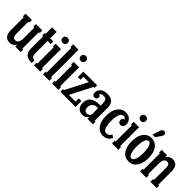

<svg xmlns="http://www.w3.org/2000/svg" viewBox="221 -1890 3071 3071"><g transform="rotate(45 1756.5 -355.0)"><path d="M408.2 -488.8V-429.2H388.2V-60.1H408.2V0H285.2V-50.8Q255.4 20 172.9 20Q141.1 20 117.9 9.3Q94.7 -1.5 81.8 -17.3Q68.8 -33.2 61 -56.6Q53.2 -80.1 51 -100.3Q48.8 -120.6 48.8 -145V-429.2H28.8V-488.8H171.9V-429.2H151.9V-176.8Q151.9 -161.1 152.1 -152.8Q152.3 -144.5 154.1 -129.9Q155.8 -115.2 159.4 -106.7Q163.1 -98.1 169.4 -88.9Q175.8 -79.6 186.5 -75.2Q197.3 -70.8 211.9 -70.8Q285.2 -70.8 285.2 -190.9V-429.2H265.1V-488.8Z M656.7 -488.8V-429.2H586.9V-162.1Q586.9 -144 587.4 -134.3Q587.9 -124.5 591.6 -108.6Q595.2 -92.8 602.1 -84.5Q608.9 -76.2 622.8 -69.6Q636.7 -63 656.7 -63V0Q566.4 0 525.1 -38.6Q483.9 -77.1 483.9 -165V-429.2H463.9V-488.8H483.9V-633.8H586.9V-488.8Z M719.7 -636.2Q719.7 -661.1 737.3 -677.5Q754.9 -693.8 778.8 -693.8Q802.7 -693.8 820.3 -677.5Q837.9 -661.1 837.9 -636.2Q837.9 -610.8 820.3 -594Q802.7 -577.1 778.8 -577.1Q754.9 -577.1 737.3 -594Q719.7 -610.8 719.7 -636.2ZM850.6 0H708V-60.1H727.5V-429.2H708V-488.8H830.6V-60.1H850.6Z M1056.2 0H913.6V-60.1H933.1V-620.1H913.6V-680.2H1036.1V-60.1H1056.2Z M1130.9 -636.2Q1130.9 -661.1 1148.4 -677.5Q1166 -693.8 1189.9 -693.8Q1213.9 -693.8 1231.4 -677.5Q1249 -661.1 1249 -636.2Q1249 -610.8 1231.4 -594Q1213.9 -577.1 1189.9 -577.1Q1166 -577.1 1148.4 -594Q1130.9 -610.8 1130.9 -636.2ZM1261.7 0H1119.1V-60.1H1138.7V-429.2H1119.1V-488.8H1241.7V-60.1H1261.7Z M1337.4 -488.8H1649.4V-429.2H1627.4L1437.5 -60.1H1589.4V-132.8H1649.4V0H1305.7V-60.1H1327.6L1518.6 -429.2H1397.5V-362.8H1337.4Z M2022 -344.2V-60.1H2042V0H1918V-50.8Q1903.8 -15.6 1877.9 -0.7Q1852.1 14.2 1808.1 14.2Q1755.4 14.2 1719.7 -22Q1684.1 -58.1 1684.1 -126Q1684.1 -296.9 1897.9 -296.9H1918V-341.8Q1918 -393.1 1901.1 -418.5Q1884.3 -443.8 1843.3 -443.8Q1796.4 -443.8 1772 -413.1Q1805.2 -403.8 1805.2 -369.1Q1805.2 -346.2 1791.3 -332.5Q1777.3 -318.8 1754.9 -318.8Q1732.4 -318.8 1717.8 -335.2Q1703.1 -351.6 1703.1 -384.8Q1703.1 -399.9 1707.5 -415.8Q1711.9 -431.6 1723.6 -448.7Q1735.4 -465.8 1752.4 -478.8Q1769.5 -491.7 1797.6 -500.2Q1825.7 -508.8 1860.8 -508.8Q1894 -508.8 1920.4 -501.7Q1946.8 -494.6 1963.4 -484.6Q1980 -474.6 1991.9 -458.3Q2003.9 -441.9 2009.5 -429Q2015.1 -416 2018.1 -397Q2021 -377.9 2021.5 -368.4Q2022 -358.9 2022 -344.2ZM1850.1 -51.8Q1876.5 -51.8 1896.5 -67.6Q1916.5 -83.5 1918 -109.9V-240.2H1897.9Q1841.8 -240.2 1814.5 -210.2Q1787.1 -180.2 1787.1 -131.8Q1787.1 -91.8 1804.4 -71.8Q1821.8 -51.8 1850.1 -51.8Z M2380.9 -105 2426.8 -74.2Q2380.9 18.1 2282.7 18.1Q2195.8 18.1 2144.8 -52.5Q2093.8 -123 2093.8 -245.1Q2093.8 -366.7 2145.8 -437.7Q2197.8 -508.8 2284.7 -508.8Q2318.4 -508.8 2345.7 -496.6Q2373 -484.4 2389.4 -464.8Q2405.8 -445.3 2414.3 -423.3Q2422.9 -401.4 2422.9 -379.9Q2422.9 -340.3 2406 -321Q2389.2 -301.8 2362.8 -301.8Q2336.4 -301.8 2320.1 -317.9Q2303.7 -334 2303.7 -360.8Q2303.7 -381.8 2315.7 -395.8Q2327.6 -409.7 2347.7 -414.1Q2327.6 -442.9 2296.9 -442.9Q2254.9 -442.9 2232.4 -393.3Q2210 -343.8 2210 -245.1Q2210 -47.9 2297.9 -47.9Q2347.2 -47.9 2380.9 -105Z M2486.3 -636.2Q2486.3 -661.1 2503.9 -677.5Q2521.5 -693.8 2545.4 -693.8Q2569.3 -693.8 2586.9 -677.5Q2604.5 -661.1 2604.5 -636.2Q2604.5 -610.8 2586.9 -594Q2569.3 -577.1 2545.4 -577.1Q2521.5 -577.1 2503.9 -594Q2486.3 -610.8 2486.3 -636.2ZM2617.2 0H2474.6V-60.1H2494.1V-429.2H2474.6V-488.8H2597.2V-60.1H2617.2Z M2891.1 -556.2H2832L2876 -690.9Q2889.2 -730 2922.9 -730Q2941.9 -730 2955.3 -718.3Q2968.8 -706.5 2968.8 -688Q2968.8 -671.4 2958 -655.8ZM2862.8 18.1Q2774.4 18.1 2723.1 -52.2Q2671.9 -122.6 2671.9 -245.1Q2671.9 -367.7 2723.1 -438.2Q2774.4 -508.8 2862.8 -508.8Q2950.2 -508.8 3002 -438.2Q3053.7 -367.7 3053.7 -245.1Q3053.7 -122.6 3002.2 -52.2Q2950.7 18.1 2862.8 18.1ZM2938 -245.1Q2938 -339.8 2917.5 -391.4Q2897 -442.9 2862.8 -442.9Q2829.1 -442.9 2808.6 -391.6Q2788.1 -340.3 2788.1 -245.1Q2788.1 -150.9 2808.6 -99.4Q2829.1 -47.9 2862.8 -47.9Q2896.5 -47.9 2917.2 -99.4Q2938 -150.9 2938 -245.1Z M3464.8 -344.2V-60.1H3484.9V0H3341.8V-60.1H3361.8V-312Q3361.8 -326.2 3361.6 -333.7Q3361.3 -341.3 3360.4 -354.7Q3359.4 -368.2 3357.2 -375.5Q3355 -382.8 3350.8 -392.3Q3346.7 -401.9 3340.6 -406.7Q3334.5 -411.6 3325.2 -415.3Q3315.9 -418.9 3303.7 -418.9Q3231.4 -418.9 3231.4 -298.8V-60.1H3251.5V0H3108.9V-60.1H3128.4V-429.2H3108.9V-488.8H3231.4V-439Q3261.2 -508.8 3342.8 -508.8Q3374.5 -508.8 3397.7 -498Q3420.9 -487.3 3433.3 -471.7Q3445.8 -456.1 3453.4 -432.4Q3460.9 -408.7 3462.9 -388.9Q3464.8 -369.1 3464.8 -344.2Z"/></g></svg>

Font: Margherita Bold
Style: Regular
Weight: 700
Designer: James Puckett
Foundry: Dunwich Type Founders
Version: Version 1.008;hotconv 1.0.109;makeotfexe 2.5.65596